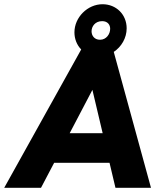

<svg xmlns="http://www.w3.org/2000/svg" viewBox="-54 -888 772 908"><path d="M-34 0H140L202 -118H464L492 0H660L484 -642.5C520 -666.5 545 -708 545 -754C545 -820 495 -868 431 -868C360 -868 298 -806 298 -735C298 -704 309.5 -675 330 -654ZM275.5 -258 383 -463 431.5 -258ZM379 -740C379 -763 396 -788 429 -788C455 -788 467 -771 467 -752C467 -727 449 -700 419 -700C392 -700 379 -720 379 -740Z"/></svg>

Font: HK Grotesk Black
Style: Italic
Weight: 900
Italic angle: -16°
Designer: Alfredo Marco Pradil
Foundry: Hanken Design Co.
Version: Version 3.001;FEAKit 1.0